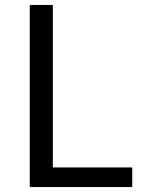

<svg xmlns="http://www.w3.org/2000/svg" viewBox="-20 -754 583 774"><path d="M100 0H513V-79H193V-734H100Z"/></svg>

Font: Source Han Sans TC
Style: Regular
Weight: 400
Designer: Ryoko NISHIZUKA 西塚涼子 (kana, bopomofo & ideographs); Paul D. Hunt (Latin, Greek & Cyrillic); Sandoll Communications 산돌커뮤니
Foundry: Adobe
Version: Version 2.002;hotconv 1.0.116;makeotfexe 2.5.65601